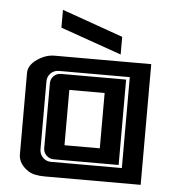

<svg xmlns="http://www.w3.org/2000/svg" viewBox="-46 -634 613 677"><g transform="rotate(5 260.0 -295.5)"><path d="M149.9 -527.8V-590.8L366.2 -514.2V-451.7ZM321.8 -311.5H196.8V-115.7H321.8ZM126.5 -328.6Q126.5 -344.2 137.2 -354.7Q147.9 -365.2 163.1 -365.2H393.1V-63H163.1Q147.9 -63 137.2 -73.7Q126.5 -84.5 126.5 -99.6ZM405.3 -53.2V-375H154.3Q137.2 -375 125.5 -363.3Q113.8 -351.6 113.8 -334.5V-94.2Q113.8 -77.1 125.5 -65.2Q137.2 -53.2 154.3 -53.2ZM43 -356Q43 -356 43 -358.9Q43 -385.7 74.2 -407.2Q103 -426.8 133.3 -427.2H476.6V0H137.2Q97.7 0 78.1 -13.2Q43 -36.6 43 -70.3Z"/></g></svg>

Font: Ebtekar Inline 2
Style: Inline-2
Weight: 500
Designer: Arman Khorramak
Foundry: Arman Khorramak
Version: Version 2.000